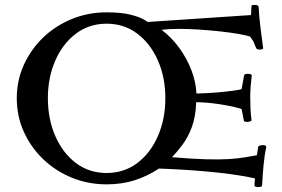

<svg xmlns="http://www.w3.org/2000/svg" viewBox="-20 -734 1143 778"><path d="M412 -684Q472 -684 509 -674.5Q546 -665 562.5 -655Q579 -645 579 -645L997 -673L999 -708Q999 -713 1004 -713.5Q1009 -714 1014 -714Q1019 -714 1023.5 -712Q1028 -710 1028 -705Q1030 -665 1036 -618Q1042 -571 1046 -541Q1048 -537 1043 -535Q1038 -533 1032 -533Q1026 -533 1022 -535Q1018 -537 1015 -546Q1010 -562 1001.5 -574Q993 -586 993 -586Q978 -591 946.5 -596.5Q915 -602 874 -606.5Q833 -611 789 -614Q745 -617 705 -617Q665 -617 635 -613Q676 -582 707 -539Q738 -496 756 -448.5Q774 -401 776 -355Q820 -356 860.5 -359.5Q901 -363 928.5 -367Q956 -371 959 -373L969 -428Q970 -435 985 -435Q991 -435 996 -433Q1001 -431 1000 -426Q997 -403 995.5 -383Q994 -363 994 -340Q994 -318 995 -294.5Q996 -271 999 -248Q1000 -244 994 -242Q988 -240 981 -240Q968 -240 968 -246L959 -292Q956 -294 929 -300.5Q902 -307 861 -313Q820 -319 775 -320Q773 -261 757.5 -219.5Q742 -178 720.5 -149Q699 -120 677 -97Q760 -90 816 -88.5Q872 -87 909 -89.5Q946 -92 972.5 -96.5Q999 -101 1021 -105L1026 -138Q1027 -142 1032.5 -144Q1038 -146 1045 -146Q1060 -146 1059 -138Q1052 -108 1048 -65.5Q1044 -23 1042 17Q1042 24 1027 24Q1021 24 1016 22.5Q1011 21 1011 17L1013 -11Q970 -21 917.5 -28Q865 -35 813.5 -39.5Q762 -44 719 -46.5Q676 -49 650 -50Q624 -51 624 -51Q577 -20 525.5 -3.5Q474 13 412 13Q337 13 271 -14Q205 -41 155 -89Q105 -137 76.5 -200Q48 -263 48 -336Q48 -408 76.5 -471Q105 -534 155 -582Q205 -630 271 -657Q337 -684 412 -684ZM412 -638Q341 -638 287.5 -597.5Q234 -557 204 -488.5Q174 -420 174 -336Q174 -252 204 -183Q234 -114 287.5 -73.5Q341 -33 412 -33Q483 -33 536.5 -73.5Q590 -114 620 -183Q650 -252 650 -336Q650 -420 620 -488.5Q590 -557 536.5 -597.5Q483 -638 412 -638Z"/></svg>

Font: Sedan SC
Style: Regular
Weight: 400
Designer: Sebastian Salazar
Foundry: Sebastian Salazar
Version: Version 1.100; ttfautohint (v1.8.4.7-5d5b)